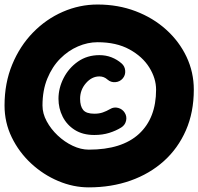

<svg xmlns="http://www.w3.org/2000/svg" viewBox="-26 -768 878 850"><path d="M517.1 -420.4Q504.4 -405.8 484.6 -404.3Q464.8 -402.8 450.2 -415.5Q434.6 -429.7 414.1 -429.7Q380.4 -429.7 354.5 -399.9Q328.6 -370.1 328.6 -330.6Q328.6 -297.9 342.3 -281.2Q356 -264.6 391.6 -264.6Q413.1 -264.6 429.2 -270.3Q445.3 -275.9 461.4 -285.2Q478 -295.4 497.1 -290.3Q516.1 -285.2 526.4 -268.6Q536.6 -252 532 -232.9Q527.3 -213.9 510.7 -203.6Q487.3 -189 457.5 -179.7Q427.7 -170.4 391.6 -170.4Q340.3 -170.4 304.9 -192.9Q269.5 -215.3 251.2 -252Q232.9 -288.6 232.9 -330.6Q232.9 -377.9 255.6 -422.4Q278.3 -466.8 319.1 -495.4Q359.9 -523.9 414.1 -523.9Q442.9 -523.9 467.8 -514.2Q492.7 -504.4 512.2 -487.3Q526.9 -474.6 528.3 -454.8Q529.8 -435.1 517.1 -420.4ZM-5.9 -300.8Q-5.9 -400.4 28.1 -482.4Q62 -564.5 120.1 -624Q178.2 -683.6 252.2 -715.8Q326.2 -748 405.8 -748Q496.6 -748 574.2 -718.5Q651.9 -689 709.7 -636.7Q767.6 -584.5 799.8 -516.4Q832 -448.2 832 -371.1Q832 -271 797.1 -191.2Q762.2 -111.3 699.5 -54.9Q636.7 1.5 552 31.5Q467.3 61.5 367.2 61.5Q298.3 61.5 231.9 33.4Q165.5 5.4 111.8 -44.4Q58.1 -94.2 26.1 -159.9Q-5.9 -225.6 -5.9 -300.8ZM162.1 -300.8Q162.1 -265.6 180.7 -231.2Q199.2 -196.8 229.5 -168.2Q259.8 -139.6 295.9 -122.6Q332 -105.5 367.2 -105.5Q513.7 -105.5 589.4 -175.3Q665 -245.1 665 -371.1Q665 -420.9 635 -469.2Q605 -517.6 547.1 -549.3Q489.3 -581.1 405.8 -581.1Q362.3 -581.1 319.1 -562.5Q275.9 -543.9 240.5 -508.3Q205.1 -472.7 183.6 -420.4Q162.1 -368.2 162.1 -300.8Z"/></svg>

Font: Mikhak-DS1-FD Black
Style: Regular
Weight: 900
Designer: Amin Abedi
Version: Version 3.2